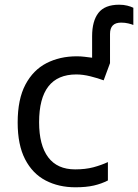

<svg xmlns="http://www.w3.org/2000/svg" viewBox="-20 -785 586 815"><path d="M300 10Q229 10 173.5 -19Q118 -48 86.5 -109Q55 -170 55 -265Q55 -364 88 -426Q121 -488 177.5 -517Q234 -546 306 -546Q323 -546 339 -544Q355 -542 371 -540V-631Q371 -696 398 -730.5Q425 -765 486 -765Q505 -765 520.5 -761Q536 -757 546 -752V-679Q539 -682 525 -685.5Q511 -689 494 -689Q447 -689 447 -641V-517L420 -444Q396 -453 364 -461Q332 -469 304 -469Q146 -469 146 -266Q146 -169 184.5 -117.5Q223 -66 299 -66Q343 -66 376.5 -75Q410 -84 438 -97V-19Q411 -5 378.5 2.5Q346 10 300 10Z"/></svg>

Font: Noto IKEA Simplified Chinese
Style: Regular
Weight: 400
Designer: Monotype Design Team
Foundry: Monotype Imaging Inc.
Version: Version 1.100